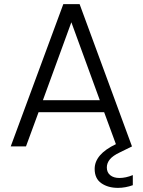

<svg xmlns="http://www.w3.org/2000/svg" viewBox="-20 -710 692 931"><path d="M559 153Q590 153 624 139V188Q588 201 552 201Q504 201 471.5 178.5Q439 156 439 109Q439 38 542 -11L485 -166H167L106 0H32L287 -690H366L620 0L561 29Q527 45 512.5 63Q498 81 498 102Q498 126 514.5 139.5Q531 153 559 153ZM464 -224 326 -602 188 -224Z"/></svg>

Font: Fz Poppins Light
Style: Regular
Weight: 300
Designer: Ninad Kale (Devanagari), Jonny Pinhorn (Latin)
Foundry: Indian Type Foundry
Version: Vit hóa bi Vntype.Com & FontZin.Com